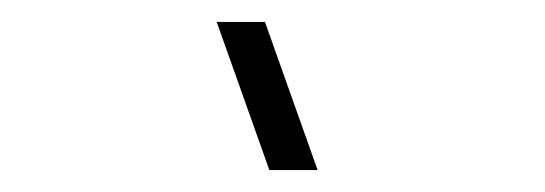

<svg xmlns="http://www.w3.org/2000/svg" viewBox="-20 -965 497 175"><path d="M225.5 -810 177.5 -945H221.5L269.5 -810Z"/></svg>

Font: Vela Sans ExtLt
Style: Regular
Weight: 200
Designer: Principal design: Mikhail Sharanda - project Manrope.
Design modification: Ravid Balaliev
Foundry: Mikhail Sharanda
Version: Version 1.001